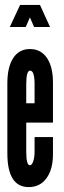

<svg xmlns="http://www.w3.org/2000/svg" viewBox="-20 -755 263 783"><path d="M97 8Q143 8 169.5 -28Q196 -64 196 -127V-196H121V-136Q121 -113.5 115.5 -97.2Q110 -81 102 -81Q87 -81 87 -136V-255H196V-418Q196 -483 171.2 -519Q146.5 -555 102 -555Q58 -555 34 -518.5Q10 -482 10 -415V-130Q10 8 97 8ZM87 -334V-411Q87 -467.5 103 -467Q121 -466.5 121 -411V-334ZM20 -645H85L102 -684L119 -645H184L143 -735H62Z"/></svg>

Font: League Gothic Condensed
Style: Regular
Weight: 400
Width: 3
Designer: The League of Moveable Type
Version: Version 1.600; ttfautohint (v1.8.3)